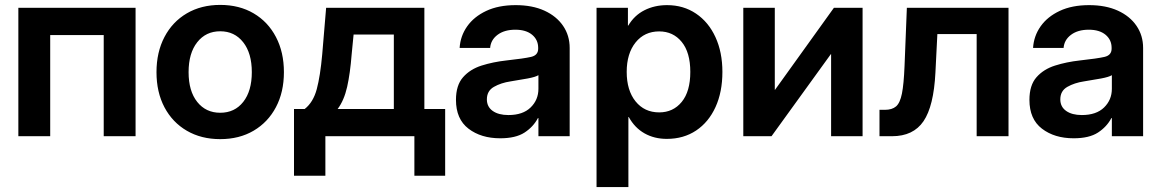

<svg xmlns="http://www.w3.org/2000/svg" viewBox="-20 -547 4664 771"><path d="M524.4 -515.6V0H396.5V-406.2H181.6V0H53.7V-515.6Z M864.3 11.7Q788.1 11.7 730.2 -22Q672.4 -55.7 640.4 -116.2Q608.4 -176.8 608.4 -257.3Q608.4 -337.4 640.4 -398.4Q672.4 -459.5 730.2 -493.4Q788.1 -527.3 864.3 -527.3Q940.9 -527.3 998.5 -493.4Q1056.2 -459.5 1088.1 -398.4Q1120.1 -337.4 1120.1 -257.3Q1120.1 -177.2 1088.1 -116.7Q1056.2 -56.2 998.5 -22.2Q940.9 11.7 864.3 11.7ZM864.3 -94.2Q922.4 -94.2 956.8 -137.9Q991.2 -181.6 991.2 -257.3Q991.2 -333.5 956.5 -377.4Q921.9 -421.4 864.3 -421.4Q806.6 -421.4 772 -377.4Q737.3 -333.5 737.3 -257.3Q737.3 -181.2 772 -137.7Q806.6 -94.2 864.3 -94.2Z M1160.6 158.7V-109.4H1203.6Q1237.8 -136.2 1252 -189Q1266.1 -241.7 1273.9 -328.6L1289.6 -515.6H1684.1V-109.4H1767.6V158.7H1644V0H1286.6V158.7ZM1335.9 -109.4H1561.5V-408.2H1399.9L1392.1 -328.6Q1386.2 -252.4 1374 -198.2Q1361.8 -144 1335.9 -109.4Z M1988.8 8.3Q1911.6 8.3 1861.3 -30.3Q1811 -68.8 1811 -146Q1811 -204.6 1839.4 -236.8Q1867.7 -269 1913.8 -283.7Q1960 -298.3 2013.2 -304.2Q2084.5 -312 2112.8 -318.6Q2141.1 -325.2 2141.1 -351.6V-355Q2141.1 -387.2 2116.7 -407.5Q2092.3 -427.7 2049.3 -427.7Q2005.4 -427.7 1978 -407.2Q1950.7 -386.7 1948.2 -354.5H1825.7Q1828.6 -402.3 1856 -441.2Q1883.3 -480 1932.6 -503.2Q1981.9 -526.4 2050.8 -526.4Q2117.7 -526.4 2166.3 -504.2Q2214.8 -481.9 2241.2 -443.1Q2267.6 -404.3 2267.6 -354.5V0H2142.1V-72.8H2140.1Q2121.6 -37.6 2086.2 -14.6Q2050.8 8.3 1988.8 8.3ZM2021.5 -85Q2079.6 -85 2110.8 -115.5Q2142.1 -146 2142.1 -190.4V-245.1Q2130.4 -237.8 2099.1 -231.9Q2067.9 -226.1 2030.3 -220.2Q1991.7 -214.4 1963.4 -198.2Q1935.1 -182.1 1935.1 -147.9Q1935.1 -118.2 1958.5 -101.6Q1981.9 -85 2021.5 -85Z M2375.5 204.1V-515.6H2501.5V-444.3H2502.9Q2527.3 -485.4 2567.9 -505.9Q2608.4 -526.4 2658.7 -526.4Q2724.6 -526.4 2774.9 -492.4Q2825.2 -458.5 2853 -397.9Q2880.9 -337.4 2880.9 -258.3Q2880.9 -177.7 2853.3 -117.2Q2825.7 -56.6 2775.4 -22.9Q2725.1 10.7 2657.7 10.7Q2607.4 10.7 2568.1 -11.5Q2528.8 -33.7 2504.9 -77.1H2503.4V204.1ZM2627 -95.7Q2683.1 -95.7 2717.5 -137.7Q2752 -179.7 2752 -258.3Q2752 -336.4 2717.5 -378.7Q2683.1 -420.9 2627 -420.9Q2567.9 -420.9 2532.2 -376.5Q2496.6 -332 2496.6 -258.3Q2496.6 -184.1 2532.2 -139.9Q2567.9 -95.7 2627 -95.7Z M3443.8 0H3317.4V-329.6H3316.4L3078.1 0H2964.8V-515.6H3091.3V-186.5H3092.3L3328.6 -515.6H3443.8Z M3511.7 0V-106H3533.7Q3562 -106 3578.1 -119.6Q3594.2 -133.3 3601.8 -171.1Q3609.4 -209 3612.3 -282.2L3621.6 -515.6H4029.8V0H3901.9V-410.2H3744.1L3736.3 -255.4Q3729.5 -120.6 3688.5 -60.3Q3647.5 0 3562 0Z M4291.5 8.3Q4214.4 8.3 4164.1 -30.3Q4113.8 -68.8 4113.8 -146Q4113.8 -204.6 4142.1 -236.8Q4170.4 -269 4216.6 -283.7Q4262.7 -298.3 4315.9 -304.2Q4387.2 -312 4415.5 -318.6Q4443.8 -325.2 4443.8 -351.6V-355Q4443.8 -387.2 4419.4 -407.5Q4395 -427.7 4352.1 -427.7Q4308.1 -427.7 4280.8 -407.2Q4253.4 -386.7 4251 -354.5H4128.4Q4131.3 -402.3 4158.7 -441.2Q4186 -480 4235.4 -503.2Q4284.7 -526.4 4353.5 -526.4Q4420.4 -526.4 4469 -504.2Q4517.6 -481.9 4543.9 -443.1Q4570.3 -404.3 4570.3 -354.5V0H4444.8V-72.8H4442.9Q4424.3 -37.6 4388.9 -14.6Q4353.5 8.3 4291.5 8.3ZM4324.2 -85Q4382.3 -85 4413.6 -115.5Q4444.8 -146 4444.8 -190.4V-245.1Q4433.1 -237.8 4401.9 -231.9Q4370.6 -226.1 4333 -220.2Q4294.4 -214.4 4266.1 -198.2Q4237.8 -182.1 4237.8 -147.9Q4237.8 -118.2 4261.2 -101.6Q4284.7 -85 4324.2 -85Z"/></svg>

Font: Inter Display Semi Bold
Style: Regular
Weight: 600
Designer: Rasmus Andersson
Foundry: rsms
Version: Version 4.000;git-37864ae